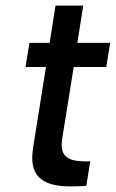

<svg xmlns="http://www.w3.org/2000/svg" viewBox="-20 -663 413 685"><path d="M359 -424 373 -510H256L277 -643H178L157 -510H85L71 -424H144L99 -142C97 -128 95 -113 95 -100C95 -44 122 2 229 2C242 2 260 2 288 0L302 -88C296 -88 290 -87 284 -87C279 -87 274 -88 269 -88C216 -90 200 -113 200 -147C200 -154 201 -161 202 -169L243 -424Z"/></svg>

Font: Arthouse Owned Medium
Style: Italic
Weight: 500
Italic angle: -10°
Designer: Jeremy Tribby
Foundry: Tribby Type
Version: Version 1.000;PS 001.000;hotconv 1.0.88;makeotf.lib2.5.64775